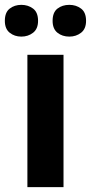

<svg xmlns="http://www.w3.org/2000/svg" viewBox="-35 -772 375 792"><path d="M227 0H78V-546H227ZM-15 -686Q-15 -721 5 -736.5Q25 -752 53 -752Q81 -752 101.5 -736.5Q122 -721 122 -686Q122 -653 101.5 -637Q81 -621 53 -621Q25 -621 5 -637Q-15 -653 -15 -686ZM182 -686Q182 -721 202 -736.5Q222 -752 251 -752Q279 -752 299.5 -736.5Q320 -721 320 -686Q320 -653 299.5 -637Q279 -621 251 -621Q222 -621 202 -637Q182 -653 182 -686Z"/></svg>

Font: Noto Sans Gurmukhi
Style: Bold
Weight: 700
Designer: Jelle Bosma - Monotype Design Team
Foundry: Monotype Imaging Inc.
Version: Version 2.004; ttfautohint (v1.8.4.7-5d5b)